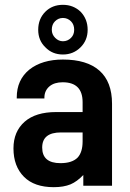

<svg xmlns="http://www.w3.org/2000/svg" viewBox="-20 -774 541 800"><path d="M168.9 -577.1Q139.2 -605.5 139.2 -649.9Q139.2 -695.3 168.9 -725.1Q197.8 -753.9 242.2 -753.9Q285.6 -753.9 315.9 -725.1Q345.2 -694.3 345.2 -649.9Q345.2 -606.4 315.9 -577.1Q285.6 -546.9 242.2 -546.9Q197.8 -546.9 168.9 -577.1ZM275.9 -616.2Q289.1 -629.4 289.1 -649.9Q289.1 -671.9 275.9 -685.1Q261.7 -699.2 242.2 -699.2Q223.1 -699.2 209 -685.1Q195.8 -671.9 195.8 -649.9Q195.8 -630.4 210 -616.2Q224.1 -602.1 242.2 -602.1Q261.7 -602.1 275.9 -616.2ZM394 -480Q446.8 -433.6 446.8 -341.8V0H327.1V-44.9Q301.3 -17.6 273.9 -5.9Q245.1 5.9 204.1 5.9Q123 5.9 80.1 -37.1Q36.1 -81.1 36.1 -155.8Q36.1 -226.1 83 -267.1Q128.9 -307.1 213.9 -307.1H324.2V-348.1Q324.2 -431.2 241.2 -431.2Q206.1 -431.2 186 -414.1Q165 -396 165 -367.2V-363.8H49.8V-368.2Q49.8 -440.9 102.1 -483.9Q155.3 -525.9 242.2 -525.9Q341.8 -525.9 394 -480ZM303.2 -117.2Q324.2 -139.6 324.2 -185.1V-222.2H233.9Q155.8 -222.2 155.8 -159.2Q155.8 -94.2 231.9 -94.2Q280.3 -94.2 303.2 -117.2Z"/></svg>

Font: D-DIN-PRO
Style: Bold
Weight: 700
Designer: Charles Nix
Foundry: Datto Inc.
Version: Version 1.000;hotconv 1.0.109;makeotfexe 2.5.65596